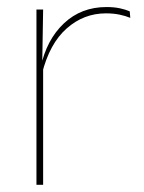

<svg xmlns="http://www.w3.org/2000/svg" viewBox="-20 -512 400 532"><path d="M96.5 -308.5 87 -320.5 92.5 -325Q109 -402 157 -447.2Q205 -492.5 275 -492.5Q296 -492.5 312.2 -489Q328.5 -485.5 339.5 -480.5L341 -462.5Q328 -468 311 -471.5Q294 -475 273.5 -475Q212 -475 164.8 -433.2Q117.5 -391.5 96.5 -308.5ZM81 0V-485.5H99.5L97 -335L99.5 -332.5V0Z"/></svg>

Font: Anek Telugu Thin
Style: Regular
Weight: 250
Version: Version 1.003